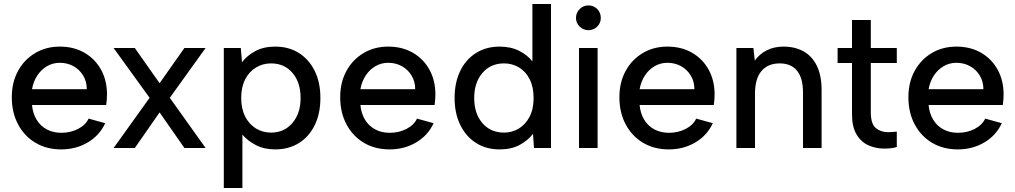

<svg xmlns="http://www.w3.org/2000/svg" viewBox="-20 -740 5077 960"><path d="M286 7Q213 7 157.5 -26Q102 -59 70.5 -118Q39 -177 39 -254Q39 -328 70 -385Q101 -442 155.5 -474.5Q210 -507 279 -507Q349 -507 402 -476.5Q455 -446 485 -392Q515 -338 515 -267Q515 -256 514 -242.5Q513 -229 511 -215H140Q144 -173 163 -141.5Q182 -110 214 -93Q246 -76 286 -76Q333 -76 370.5 -95.5Q408 -115 423 -147L506 -124Q478 -63 419 -28Q360 7 286 7ZM140 -294H414Q414 -332 396 -362Q378 -392 347.5 -409Q317 -426 279 -426Q244 -426 215 -409Q186 -392 166.5 -362.5Q147 -333 140 -294Z M548 0 728 -251 548 -500H654L778 -324L902 -500H1008L829 -251L1008 0H902L778 -178L654 0Z M1099 200V-500H1184L1190 -429Q1215 -462 1256.5 -484.5Q1298 -507 1356 -507Q1424 -507 1474.5 -475Q1525 -443 1553.5 -385.5Q1582 -328 1582 -250Q1582 -173 1554 -115Q1526 -57 1475 -25Q1424 7 1356 7Q1301 7 1259.5 -14.5Q1218 -36 1192 -67V200ZM1335 -77Q1401 -77 1442 -125Q1483 -173 1483 -250Q1483 -328 1442.5 -375.5Q1402 -423 1335 -423Q1294 -423 1260 -402.5Q1226 -382 1206 -343.5Q1186 -305 1186 -250Q1186 -196 1206 -157Q1226 -118 1260 -97.5Q1294 -77 1335 -77Z M1928 7Q1855 7 1799.5 -26Q1744 -59 1712.5 -118Q1681 -177 1681 -254Q1681 -328 1712 -385Q1743 -442 1797.5 -474.5Q1852 -507 1921 -507Q1991 -507 2044 -476.5Q2097 -446 2127 -392Q2157 -338 2157 -267Q2157 -256 2156 -242.5Q2155 -229 2153 -215H1782Q1786 -173 1805 -141.5Q1824 -110 1856 -93Q1888 -76 1928 -76Q1975 -76 2012.5 -95.5Q2050 -115 2065 -147L2148 -124Q2120 -63 2061 -28Q2002 7 1928 7ZM1782 -294H2056Q2056 -332 2038 -362Q2020 -392 1989.5 -409Q1959 -426 1921 -426Q1886 -426 1857 -409Q1828 -392 1808.5 -362.5Q1789 -333 1782 -294Z M2478 7Q2411 7 2360.5 -25Q2310 -57 2281.5 -115Q2253 -173 2253 -250Q2253 -327 2281 -385Q2309 -443 2360 -475Q2411 -507 2478 -507Q2534 -507 2575.5 -486Q2617 -465 2642 -433V-720H2735V0H2650L2645 -71Q2620 -38 2578.5 -15.5Q2537 7 2478 7ZM2500 -77Q2541 -77 2574.5 -97.5Q2608 -118 2628 -156.5Q2648 -195 2648 -250Q2648 -305 2628.5 -343.5Q2609 -382 2575.5 -402.5Q2542 -423 2500 -423Q2433 -423 2392 -375Q2351 -327 2351 -250Q2351 -172 2392 -124.5Q2433 -77 2500 -77Z M2875 0V-500H2968V0ZM2922 -589Q2897 -589 2878.5 -607Q2860 -625 2860 -650Q2860 -677 2878.5 -695Q2897 -713 2922 -713Q2948 -713 2966 -695Q2984 -677 2984 -650Q2984 -625 2966 -607Q2948 -589 2922 -589Z M3324 7Q3251 7 3195.5 -26Q3140 -59 3108.5 -118Q3077 -177 3077 -254Q3077 -328 3108 -385Q3139 -442 3193.5 -474.5Q3248 -507 3317 -507Q3387 -507 3440 -476.5Q3493 -446 3523 -392Q3553 -338 3553 -267Q3553 -256 3552 -242.5Q3551 -229 3549 -215H3178Q3182 -173 3201 -141.5Q3220 -110 3252 -93Q3284 -76 3324 -76Q3371 -76 3408.5 -95.5Q3446 -115 3461 -147L3544 -124Q3516 -63 3457 -28Q3398 7 3324 7ZM3178 -294H3452Q3452 -332 3434 -362Q3416 -392 3385.5 -409Q3355 -426 3317 -426Q3282 -426 3253 -409Q3224 -392 3204.5 -362.5Q3185 -333 3178 -294Z M3662 0V-500H3747L3754 -437Q3777 -470 3814 -488.5Q3851 -507 3897 -507Q3955 -507 3998 -483Q4041 -459 4064.5 -410.5Q4088 -362 4088 -290V0H3995V-278Q3995 -349 3965.5 -386Q3936 -423 3878 -423Q3820 -423 3787.5 -385Q3755 -347 3755 -272V0Z M4464 -5Q4452 -1 4435.5 1Q4419 3 4402 3Q4358 3 4321 -14Q4284 -31 4262 -69Q4240 -107 4240 -169V-425H4168V-500H4240V-640H4334V-500H4464V-425H4334V-179Q4334 -120 4359.5 -99.5Q4385 -79 4420 -79Q4429 -79 4441.5 -80Q4454 -81 4464 -82Z M4769 7Q4696 7 4640.5 -26Q4585 -59 4553.5 -118Q4522 -177 4522 -254Q4522 -328 4553 -385Q4584 -442 4638.5 -474.5Q4693 -507 4762 -507Q4832 -507 4885 -476.5Q4938 -446 4968 -392Q4998 -338 4998 -267Q4998 -256 4997 -242.5Q4996 -229 4994 -215H4623Q4627 -173 4646 -141.5Q4665 -110 4697 -93Q4729 -76 4769 -76Q4816 -76 4853.5 -95.5Q4891 -115 4906 -147L4989 -124Q4961 -63 4902 -28Q4843 7 4769 7ZM4623 -294H4897Q4897 -332 4879 -362Q4861 -392 4830.5 -409Q4800 -426 4762 -426Q4727 -426 4698 -409Q4669 -392 4649.5 -362.5Q4630 -333 4623 -294Z"/></svg>

Font: Envelope Sans Variable
Style: Regular
Weight: 500
Designer: Andreas Rasmussen / Norman Anderson
Foundry: mail.de GmbH
Version: Version 1.150